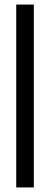

<svg xmlns="http://www.w3.org/2000/svg" viewBox="-20 -820 219 840"><path d="M51 0V-800H128V0Z"/></svg>

Font: Big Shoulders Display Medium
Style: Regular
Weight: 500
Designer: Patric King
Foundry: XO Type Co
Version: Version 1.000; ttfautohint (v1.8.2)